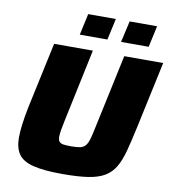

<svg xmlns="http://www.w3.org/2000/svg" viewBox="-95 -964 952 1054"><g transform="rotate(10 381.5 -436.5)"><path d="M324 8Q219 8 160 -7Q101 -22 77.5 -56.5Q54 -91 54 -148Q54 -180 59.5 -222Q65 -264 75 -315L155 -688H371L285 -281Q278 -249 274.5 -227.5Q271 -206 271 -191Q271 -173 278 -164Q285 -155 301 -152.5Q317 -150 345 -150Q376 -150 394.5 -154Q413 -158 424 -171Q435 -184 442.5 -210Q450 -236 459 -281L546 -688H763L683 -315Q666 -236 651 -180Q636 -124 614.5 -87.5Q593 -51 557.5 -30Q522 -9 466 -0.5Q410 8 324 8ZM515 -762 542 -881H695L669 -762ZM285 -762 311 -881H465L439 -762Z"/></g></svg>

Font: Saira SemiExpanded ExtraBold
Style: Italic
Weight: 800
Width: 6
Italic angle: -12°
Designer: Hector Gatti with collaboration of the Omnibus-Type team
Foundry: Omnibus-Type
Version: Version 1.101